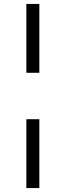

<svg xmlns="http://www.w3.org/2000/svg" viewBox="-20 -762 334 976"><path d="M114 -392V-742H180V-392ZM114 194V-156H180V194Z"/></svg>

Font: Montserrat Thin
Style: Regular
Weight: 400
Version: Version 9.000